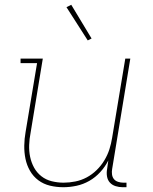

<svg xmlns="http://www.w3.org/2000/svg" viewBox="-20 -775 640 803"><path d="M245 8Q216 8 189 1.5Q162 -5 140.5 -21Q119 -37 105.5 -60.5Q92 -84 86.5 -111Q81 -138 81.5 -166.5Q82 -195 87 -223L135 -511H66V-530H159L108 -220Q103 -195 102 -169Q101 -143 106 -119Q111 -95 122.5 -74Q134 -53 153 -38Q172 -23 196.5 -17Q221 -11 246 -11Q270 -11 295 -16Q320 -21 342.5 -33Q365 -45 384 -63.5Q403 -82 416.5 -104.5Q430 -127 437.5 -150.5Q445 -174 449 -199L504 -530H525L449 -68Q447 -57 448.5 -45.5Q450 -34 456.5 -26Q463 -18 474 -14.5Q485 -11 496 -11H509V8H493Q478 8 463.5 3.5Q449 -1 439.5 -11.5Q430 -22 427.5 -37.5Q425 -53 428 -68L433 -104Q420 -78 399.5 -55.5Q379 -33 353.5 -18.5Q328 -4 300 2Q272 8 245 8ZM347 -606 258 -745 278 -755 363 -614Z"/></svg>

Font: Iosevka Slab Thin Extended
Style: Italic
Weight: 100
Width: 7
Italic angle: -9°
Monospace: yes
Designer: Belleve Invis
Foundry: Belleve Invis
Version: Version 11.1.0; ttfautohint (v1.8.3)